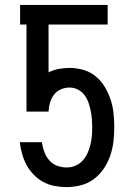

<svg xmlns="http://www.w3.org/2000/svg" viewBox="-20 -755 540 783"><path d="M252 8Q227 8 203 3.5Q179 -1 157.5 -12.5Q136 -24 118.5 -41.5Q101 -59 89.5 -80Q78 -101 71 -124.5Q64 -148 61 -172V-175H151L152 -168Q155 -149 162.5 -131Q170 -113 183 -99Q196 -85 214.5 -78.5Q233 -72 252 -72Q270 -72 287 -79Q304 -86 316.5 -99.5Q329 -113 336.5 -129.5Q344 -146 348.5 -164Q353 -182 354.5 -200Q356 -218 356 -236Q356 -254 354.5 -271Q353 -288 349.5 -305Q346 -322 340 -338.5Q334 -355 323.5 -368.5Q313 -382 297 -390Q281 -398 264 -398Q245 -398 228 -390.5Q211 -383 200 -368.5Q189 -354 184 -336.5Q179 -319 178 -300H88V-655H62V-735H419V-655H178V-460Q198 -470 220 -474Q242 -478 264 -478Q292 -478 320 -470Q348 -462 370 -444Q392 -426 407 -401Q422 -376 431 -349Q440 -322 443 -293.5Q446 -265 446 -236Q446 -206 442.5 -177Q439 -148 429.5 -120Q420 -92 403 -67Q386 -42 362.5 -24.5Q339 -7 310 0.5Q281 8 252 8Z"/></svg>

Font: Iosevka SS04 Medium
Style: Regular
Weight: 500
Monospace: yes
Designer: Belleve Invis
Foundry: Belleve Invis
Version: Version 19.0.0; ttfautohint (v1.8.4)